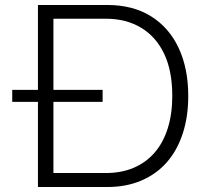

<svg xmlns="http://www.w3.org/2000/svg" viewBox="-20 -749 827 769"><path d="M132 0V-729H410Q512 -729 584.5 -684Q657 -639 695.5 -557Q734 -475 734 -364Q734 -282 712 -214.5Q690 -147 648.5 -99.5Q607 -52 546.5 -26Q486 0 410 0ZM194 -56H404Q466 -56 515.5 -77Q565 -98 599.5 -138Q634 -178 652 -235.5Q670 -293 670 -365Q670 -465 637.5 -533.5Q605 -602 545 -638Q485 -674 404 -674H194ZM29 -341V-389H391V-341Z"/></svg>

Font: Mona Sans Light
Style: Regular
Weight: 300
Designer: Deni Anggara
Foundry: GitHub
Version: Version 2.000